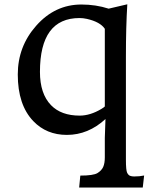

<svg xmlns="http://www.w3.org/2000/svg" viewBox="-20 -611 707 880"><path d="M463.4 -65.4Q384.3 7.3 286.6 7.3Q192.9 7.3 132.3 -56.2Q61.5 -130.4 61.5 -269.5Q61.5 -397.9 146 -493.2Q231.9 -590.3 353 -590.3Q419.4 -590.3 478 -571.3L563.5 -591.3Q557.1 -488.3 557.1 -350.6V121.6Q557.1 169.4 562.7 180.7Q568.4 191.9 576.2 194.8Q584 197.8 594.7 197.8Q620.6 197.8 640.6 193.4L634.3 248.5H342.8L348.1 193.8Q408.2 193.8 427 182.1Q445.8 170.4 453.1 153.8Q460.4 137.2 460.4 109.9V21ZM344.7 -528.3Q163.1 -528.3 163.1 -281.7Q163.1 -181.2 213.9 -128.9Q260.3 -81.1 345.2 -81.1Q393.6 -81.1 444.8 -111.8Q457 -119.1 461.4 -124L460.4 -123.5V-479Q439 -510.7 378.4 -524.4Q360.8 -528.3 344.7 -528.3Z"/></svg>

Font: HeadlandOne
Style: Regular
Weight: 400
Designer: Gary Lonergan
Foundry: Sorkin Type Co.
Version: Version 1.002